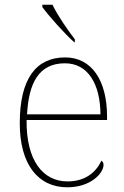

<svg xmlns="http://www.w3.org/2000/svg" viewBox="-20 -786 529 816"><path d="M296 -606H298V-619C269 -657 224 -721 203 -766H160V-756C185 -721 255 -642 296 -606ZM266 10C367 10 420 -51 420 -85C420 -94 417 -99 411 -103C388 -54 343 -15 267 -15C163 -15 91 -103 93 -276H435V-290C435 -448 367 -542 257 -542C133 -542 64 -451 64 -262C64 -87 142 10 266 10ZM407 -300H95C102 -432 144 -517 256 -517C354 -517 406 -429 407 -300Z"/></svg>

Font: Noto Serif Georgian Thin
Style: Regular
Weight: 100
Designer: Monotype Design Team, Akaki Razmadze
Foundry: Google LLC
Version: Version 2.003